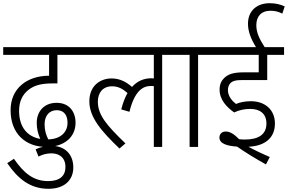

<svg xmlns="http://www.w3.org/2000/svg" viewBox="-20 -916 1795 1197"><path d="M269 0C381 0 451 -61 451 -151C451 -219 412 -275 333 -275C252 -275 209 -218 209 -150C209 -113 217 -82 231 -50C150 -64 99 -124 99 -225C99 -282 119 -326 158 -356C191 -382 233 -396 307 -396H338V-574H506V-622H0V-574H286V-444H285C149 -443 46 -366 46 -229C46 -83 139 0 269 0ZM258 -141C258 -194 287 -229 334 -229C376 -229 401 -201 401 -151C401 -90 356 -49 281 -47C267 -75 258 -104 258 -141Z M202 15 220 60C246 47 271 40 301 40C345 40 388 63 388 125C388 181 352 213 280 213C191 213 130 166 67 74L25 101C90 196 166 261 282 261C383 261 437 206 437 128C437 45 384 -7 300 -7C265 -7 232 1 202 15Z M492 -574H939V-427C934 -427 928 -428 923 -428C876 -428 835 -410 803 -374C765 -407 726 -427 675 -427C610 -427 537 -386 537 -284C537 -184 613 -97 725 10L762 -22C647 -133 590 -198 590 -282C590 -338 621 -378 679 -378C717 -378 745 -362 775 -336C759 -308 746 -274 736 -234L787 -219C819 -349 870 -380 921 -380C927 -380 933 -380 939 -379V0H991V-574H1091V-622H492Z M1215 -574H1314V-622H1077V-574H1162V0H1215Z M1540 -237C1600 -237 1641 -208 1641 -146C1641 -78 1592 -46 1506 -46C1495 -46 1483 -47 1471 -48C1439 -81 1413 -96 1388 -96C1362 -96 1348 -80 1348 -58C1348 -20 1397 -6 1458 -2C1511 35 1573 73 1638 109L1662 63C1615 43 1569 21 1529 -1C1631 -6 1694 -55 1694 -146C1694 -231 1633 -285 1544 -285C1509 -285 1478 -279 1451 -268C1427 -287 1401 -316 1401 -354C1401 -371 1406 -386 1415 -396C1429 -411 1448 -417 1491 -417H1646V-574H1751V-622H1630C1596 -675 1578 -714 1578 -759C1578 -811 1606 -849 1667 -849C1695 -849 1717 -843 1740 -831L1755 -876C1729 -888 1700 -896 1661 -896C1584 -896 1526 -851 1526 -768C1526 -719 1545 -672 1576 -622H1300V-574H1593V-465H1500C1431 -465 1400 -452 1376 -428C1359 -411 1349 -388 1349 -357C1349 -294 1393 -248 1440 -215C1471 -230 1505 -237 1540 -237Z"/></svg>

Font: Noto Sans Devanagari UI SemiCondensed Light
Style: Regular
Weight: 300
Width: 4
Designer: Jelle Bosma - Monotype Design Team
Foundry: Monotype Imaging Inc.
Version: Version 2.004